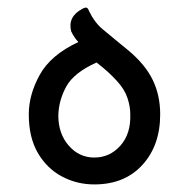

<svg xmlns="http://www.w3.org/2000/svg" viewBox="-20 -478 498 507"><path d="M320 -344Q364 -307 383.5 -266.5Q403 -226 403 -176Q403 -94 356 -42.5Q309 9 229 9Q183 9 143.5 -12Q104 -33 80 -74Q56 -115 56 -176Q56 -228 85 -280.5Q114 -333 187 -367Q177 -377 168 -395Q158 -434 198 -455Q199 -456 201.5 -456.5Q204 -457 205 -458Q212 -459 215 -449Q230 -418 251.5 -400.5Q273 -383 298 -362Q303 -358 308.5 -353.5Q314 -349 320 -344ZM229 -62Q270 -62 298 -93.5Q326 -125 324 -177Q324 -197 316.5 -219.5Q309 -242 289 -264Q276 -278 265 -288Q254 -298 235 -313Q175 -286 155 -249.5Q135 -213 134 -173Q134 -125 161.5 -93.5Q189 -62 229 -62Z"/></svg>

Font: Zain
Style: Regular
Weight: 400
Designer: Zain,Boutros
Foundry: Mobile Telecommunications Company (Zain), 2024
Version: Version 1.51; ttfautohint (v1.8.4)